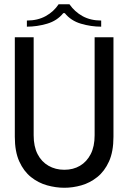

<svg xmlns="http://www.w3.org/2000/svg" viewBox="-20 -876 606 907"><path d="M516 -230V-700H427V-237Q427 -184 408.5 -148Q390 -112 358 -93Q326 -74 284 -74Q242 -74 209 -93Q176 -112 157.5 -148Q139 -184 139 -237V-700H50V-230Q50 -160 71 -113.5Q92 -67 126.5 -39.5Q161 -12 202.5 -0.5Q244 11 284 11Q324 11 364.5 -0.5Q405 -12 439.5 -39.5Q474 -67 495 -113.5Q516 -160 516 -230ZM257 -856H308Q333 -820 370.5 -799.5Q408 -779 458 -779V-750Q410 -750 362.5 -764Q315 -778 286 -814H279Q250 -778 202.5 -764Q155 -750 107 -750V-779Q158 -779 196 -800Q234 -821 257 -856Z"/></svg>

Font: Phudu Light
Style: Regular
Weight: 400
Version: Version 1.005;gftools[0.9.23]